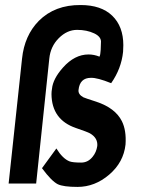

<svg xmlns="http://www.w3.org/2000/svg" viewBox="-20 -735 589 770"><path d="M148.4 -60.5 206.1 -139.6Q231.4 -98.6 258.8 -87.9Q271.5 -83 305.7 -83Q333 -83 351.6 -106.4Q366.2 -124 370.1 -149.4Q373 -181.6 340.8 -200.2Q330.1 -206.1 284.2 -221.7Q187.5 -254.9 186.5 -357.4Q186.5 -368.2 188.5 -378.9Q192.4 -418.9 232.4 -463.9Q279.3 -516.6 335 -516.6Q357.4 -516.6 378.9 -507.8Q382.8 -514.6 383.8 -535.2Q384.8 -548.8 384.8 -563.5Q387.7 -586.9 357.9 -601.1Q328.1 -615.2 289.1 -615.2Q249 -615.2 215.8 -582Q182.6 -548.8 177.7 -500L125 1H14.6L68.4 -500Q78.1 -592.8 135.7 -651.4Q200.2 -715.8 303.7 -714.8Q385.7 -714.8 430.2 -671.9Q474.6 -628.9 474.6 -553.7Q474.6 -541 473.6 -527.3Q466.8 -460 425.8 -401.4Q370.1 -423.8 344.7 -422.9Q299.8 -422.9 294.9 -374Q293 -356.4 314.5 -344.7Q320.3 -341.8 366.2 -327.1Q442.4 -301.8 468.8 -249Q487.3 -211.9 483.4 -155.3Q475.6 -84 418 -34.7Q360.4 14.6 291 14.6Q234.4 14.6 211.9 3.9Q186.5 -8.8 148.4 -60.5Z"/></svg>

Font: Puritan
Style: BoldItalic
Weight: 700
Version: 2.1